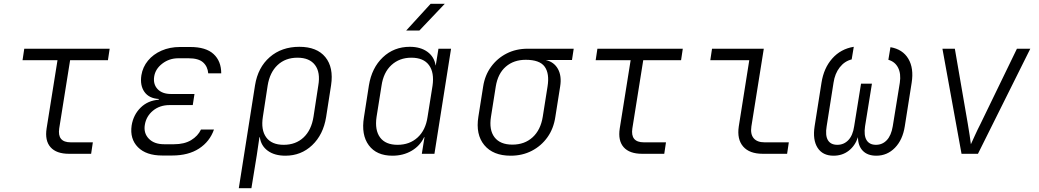

<svg xmlns="http://www.w3.org/2000/svg" viewBox="-20 -805 5440 1005"><path d="M341 0Q275 0 244.5 -34.5Q214 -69 224 -133L281 -490H98L107 -550H554L545 -490H347L290 -133Q279 -60 350 -60H466L457 0Z M881 9H829Q745 9 702 -34.5Q659 -78 669 -148Q678 -204 716 -241.5Q754 -279 811 -283V-287Q760 -290 736 -324Q712 -358 720 -411Q727 -454 754.5 -487.5Q782 -521 825.5 -540Q869 -559 922 -559H976Q1058 -559 1098 -522Q1138 -485 1138 -421H1070Q1067 -457 1043 -478.5Q1019 -500 967 -500H913Q866 -500 829.5 -472Q793 -444 787 -404Q781 -364 805 -338.5Q829 -313 876 -313H998L989 -255H868Q816 -255 780.5 -225.5Q745 -196 738 -151Q731 -108 759 -79Q787 -50 839 -50H891Q945 -50 980.5 -71.5Q1016 -93 1032 -127H1100Q1078 -64 1022 -27.5Q966 9 881 9Z M1230 180 1315 -359Q1330 -452 1392 -506Q1454 -560 1547 -560Q1639 -560 1683 -506Q1727 -452 1713 -359L1687 -192Q1672 -100 1614 -45Q1556 10 1474 10Q1417 10 1381.5 -16Q1346 -42 1340 -87H1338L1324 8L1296 180ZM1465 -47Q1528 -47 1569 -85.5Q1610 -124 1621 -194L1646 -357Q1658 -426 1629 -464.5Q1600 -503 1537 -503Q1474 -503 1433 -464.5Q1392 -426 1381 -357L1356 -194Q1345 -125 1373.5 -86Q1402 -47 1465 -47Z M2106 -645 2234 -785H2308L2175 -645ZM2034 10Q1951 10 1910.5 -44.5Q1870 -99 1885 -191L1911 -358Q1926 -450 1984 -505Q2042 -560 2125 -560Q2181 -560 2217 -534Q2253 -508 2260 -463H2261L2275 -550H2341L2254 0H2188L2202 -87H2200Q2179 -42 2135 -16Q2091 10 2034 10ZM2061 -47Q2124 -47 2166 -85.5Q2208 -124 2218 -193L2244 -356Q2254 -425 2225.5 -464Q2197 -503 2133 -503Q2071 -503 2029 -464.5Q1987 -426 1977 -356L1951 -193Q1941 -124 1969.5 -85.5Q1998 -47 2061 -47Z M2653 10Q2561 10 2515 -45.5Q2469 -101 2484 -194L2509 -352Q2518 -411 2550.5 -455.5Q2583 -500 2632 -525Q2681 -550 2742 -550H2983L2974 -491H2836Q2880 -481 2900.5 -444Q2921 -407 2912 -352L2887 -194Q2878 -132 2845.5 -86.5Q2813 -41 2763.5 -15.5Q2714 10 2653 10ZM2662 -48Q2726 -48 2768 -86.5Q2810 -125 2821 -194L2846 -352Q2857 -420 2831 -456Q2805 -492 2732 -492Q2669 -492 2627.5 -456Q2586 -420 2575 -352L2550 -194Q2539 -125 2568.5 -86.5Q2598 -48 2662 -48Z M3341 0Q3275 0 3244.5 -34.5Q3214 -69 3224 -133L3281 -490H3098L3107 -550H3554L3545 -490H3347L3290 -133Q3279 -60 3350 -60H3466L3457 0Z M3973 0Q3903 0 3870 -38Q3837 -76 3847 -143L3902 -490H3698L3707 -550H3978L3913 -143Q3907 -103 3925 -81.5Q3943 -60 3982 -60H4109L4100 0Z M4343 10Q4286 10 4259.5 -31.5Q4233 -73 4244 -144L4280 -372Q4292 -449 4336.5 -499Q4381 -549 4449 -560L4438 -494Q4401 -485 4375.5 -452.5Q4350 -420 4343 -372L4307 -144Q4299 -96 4313.5 -71.5Q4328 -47 4363 -47Q4397 -47 4420.5 -71.5Q4444 -96 4451 -144L4487 -367H4544L4508 -144Q4501 -96 4516 -71.5Q4531 -47 4565 -47Q4599 -47 4622 -71.5Q4645 -96 4653 -144L4690 -372Q4697 -419 4681 -450.5Q4665 -482 4630 -492L4641 -558Q4705 -547 4734.5 -497.5Q4764 -448 4752 -372L4716 -144Q4705 -73 4664.5 -31.5Q4624 10 4567 10Q4521 10 4496 -16Q4471 -42 4471 -87Q4456 -42 4422.5 -16Q4389 10 4343 10Z M5013 0 4913 -550H4978L5046 -156Q5051 -127 5055.5 -97Q5060 -67 5062 -50Q5070 -67 5083.5 -97Q5097 -127 5112 -156L5303 -550H5373L5099 0Z"/></svg>

Font: NKDuy Mono ExtraLight
Style: Italic
Weight: 200
Italic angle: -9°
Monospace: yes
Designer: NKDuy
Foundry: NKDuy
Version: Version 2.251; ttfautohint (v1.8.4.7-5d5b)